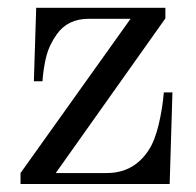

<svg xmlns="http://www.w3.org/2000/svg" viewBox="-20 -459 489 479"><path d="M31.2 0V-27.3L305.7 -412.1H201.2Q149.4 -412.1 122.1 -374Q103.5 -348.1 96.2 -321Q88.9 -293.9 85.9 -256.3H64.5L70.3 -439.5H392.6V-413.1L119.1 -27.3H246.1Q313.5 -27.3 350.6 -84Q366.2 -107.4 376 -148.7Q385.7 -189.9 388.7 -228.5H410.2L403.3 0Z"/></svg>

Font: Theano Modern
Style: Regular
Weight: 400
Designer: Alexey Kryukov
Version: Version 2.00